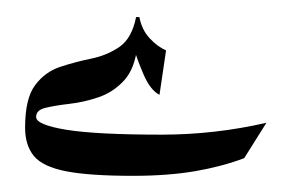

<svg xmlns="http://www.w3.org/2000/svg" viewBox="-20 -241 346 228"><path d="M296.4 -95.2 270 -53.2Q244.6 -43.5 212.2 -37.8Q179.7 -32.2 137.7 -32.2Q86.4 -32.2 58.6 -37.6Q30.8 -43 20.3 -55.7Q9.8 -68.4 9.8 -89.4Q9.8 -124 21.7 -139.9Q33.7 -155.8 51.5 -161.6Q69.3 -167.5 88.4 -171.4Q107.4 -175.3 122.1 -185.5Q136.7 -195.8 141.6 -220.7H145.5Q148.4 -205.6 157.7 -195.6Q167 -185.5 177.2 -181.2L169.4 -128.4Q158.7 -133.8 150.6 -152.3Q142.6 -170.9 139.6 -182.1L143.1 -186Q140.1 -159.2 127.2 -145.3Q114.3 -131.3 96.9 -125.5Q79.6 -119.6 62.5 -117.7Q45.4 -115.7 34.2 -113Q22.9 -110.4 22.9 -102.1Q22.9 -92.8 58.8 -86.9Q94.7 -81.1 171.9 -81.1Q234.9 -81.1 296.4 -95.2Z"/></svg>

Font: Lateef ExtraBold
Style: Regular
Weight: 800
Designer: SIL International
Foundry: SIL International
Version: Version 4.200